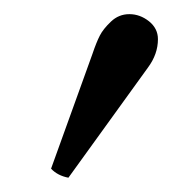

<svg xmlns="http://www.w3.org/2000/svg" viewBox="-20 -788 262 270"><path d="M202.1 -732.9Q202.1 -711.9 188 -692.9L76.2 -538.1Q61 -541 51.8 -550.8L109.9 -711.9Q115.7 -729 120.4 -738Q125 -747.1 136 -757.6Q147 -768.1 161.9 -768.1Q176.8 -768.1 189.5 -758.1Q202.1 -748 202.1 -732.9Z"/></svg>

Font: Linux Libertine
Style: Regular
Weight: 400
Designer: Philipp H. Poll
Foundry: Philipp H. Poll
Version: Version 5.3.0 ; ttfautohint (v0.9)